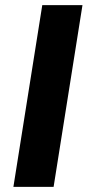

<svg xmlns="http://www.w3.org/2000/svg" viewBox="-20 -725 340 745"><path d="M32 0ZM32 0 144 -705H300L188 0Z"/></svg>

Font: Winston
Style: Bold Italic
Weight: 700
Italic angle: -9°
Designer: Original fonts by Vernon Adams / Changes by Cristiano Sobral
Foundry: Original fonts by Vernon Adams / Changes by Cristiano Sobral
Version: Version 2.503;July 17, 2020;FontCreator 13.0.0.2655 64-bit